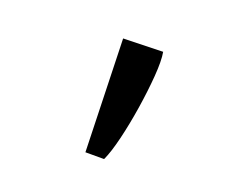

<svg xmlns="http://www.w3.org/2000/svg" viewBox="-51 -952 502 395"><g transform="rotate(-20 200.0 -755.0)"><path d="M120.5 -645.5 89.5 -671.5 242.5 -865 310.5 -811Q301 -794.5 277.2 -770.2Q253.5 -746 224 -720.2Q194.5 -694.5 167 -674.2Q139.5 -654 121.5 -645.5Z"/></g></svg>

Font: Merriweather 24pt Light
Style: Regular
Weight: 300
Designer: Eben Sorkin
Foundry: Eben Sorkin
Version: Version 2.100